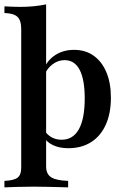

<svg xmlns="http://www.w3.org/2000/svg" viewBox="-23 -651 562 858"><path d="M-3.2 186.3V157.3Q38.7 155.6 55.2 143.1Q71.8 130.6 71.8 99.2V-521.8Q71.8 -560.5 54.4 -576.2Q37.1 -591.9 -3.2 -592.7V-622.6Q13.7 -621.8 30.2 -621Q46.8 -620.2 65.3 -620.2Q130.6 -620.2 183.1 -631.5V92.7Q183.1 126.6 205.6 141.1Q228.2 155.6 281.5 157.3V186.3Q266.1 185.5 240.7 185.1Q215.3 184.7 185.9 183.9Q156.5 183.1 127.4 183.1Q86.3 183.1 50.4 184.3Q14.5 185.5 -3.2 186.3ZM282.3 11.3Q241.9 11.3 212.9 -2.8Q183.9 -16.9 171 -41.9L175.8 -68.5Q187.1 -49.2 206.9 -37.9Q226.6 -26.6 252.4 -26.6Q303.2 -26.6 329.4 -73.4Q355.6 -120.2 355.6 -211.3Q355.6 -295.2 333.1 -338.7Q310.5 -382.3 265.3 -382.3Q237.1 -382.3 212.5 -364.1Q187.9 -346 176.6 -317.7L173.4 -342.7Q187.9 -381.5 223.8 -404.8Q259.7 -428.2 308.1 -428.2Q358.9 -428.2 395.6 -402Q432.3 -375.8 452.4 -328.2Q472.6 -280.6 472.6 -214.5Q472.6 -144.4 449.6 -93.5Q426.6 -42.7 383.9 -15.7Q341.1 11.3 282.3 11.3Z"/></svg>

Font: Playfair
Style: Bold
Weight: 700
Designer: Claus Eggers Sørensen
Foundry: Claus Eggers Sørensen
Version: Version 2.001;gftools[0.9.30]